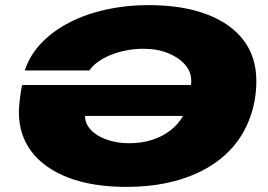

<svg xmlns="http://www.w3.org/2000/svg" viewBox="-20 -720 1048 752"><path d="M476 12Q343 12 248.5 -24Q154 -60 104 -125.5Q54 -191 54 -280Q54 -294 56 -315.5Q58 -337 63 -369L67 -387H728Q729 -392 729 -396Q729 -400 729 -404Q729 -439 704.5 -467Q680 -495 638 -512Q596 -529 541 -529Q507 -529 474 -522.5Q441 -516 413 -504.5Q385 -493 363.5 -477.5Q342 -462 330 -444H77Q97 -505 143 -552.5Q189 -600 254 -633Q319 -666 397.5 -683Q476 -700 561 -700Q694 -700 788.5 -664.5Q883 -629 933.5 -563Q984 -497 984 -403Q984 -327 959.5 -260Q935 -193 891 -143Q846 -92 783 -57.5Q720 -23 642.5 -5.5Q565 12 476 12ZM486 -159Q534 -159 575 -172Q616 -185 647.5 -209.5Q679 -234 697 -266H313Q313 -259 314 -253Q315 -247 317 -241Q326 -217 350 -198.5Q374 -180 409.5 -169.5Q445 -159 486 -159Z"/></svg>

Font: Archivo Expanded Black
Style: Italic
Weight: 900
Width: 7
Italic angle: -10°
Designer: Hector Gatti
Foundry: Omnibus-Type
Version: Version 2.001